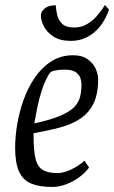

<svg xmlns="http://www.w3.org/2000/svg" viewBox="-20 -732 452 761"><path d="M186 9Q136 9 103.5 -4.5Q71 -18 55.5 -52Q40 -86 40 -147Q40 -191 48.5 -241Q57 -291 74.5 -339Q92 -387 119.5 -426.5Q147 -466 184.5 -489.5Q222 -513 270 -513Q305 -513 327 -497.5Q349 -482 359 -460Q369 -438 369 -418Q369 -359 350.5 -321.5Q332 -284 298 -261.5Q264 -239 217 -226.5Q170 -214 113 -204V-195Q113 -137 120.5 -104.5Q128 -72 149 -59Q170 -46 208 -46Q231 -46 260.5 -59.5Q290 -73 315 -95L333 -68Q317 -46 292.5 -28.5Q268 -11 240.5 -1Q213 9 186 9ZM116 -243Q181 -257 218.5 -273Q256 -289 274 -307.5Q292 -326 297.5 -348.5Q303 -371 303 -397Q303 -408 299 -421.5Q295 -435 281 -445.5Q267 -456 236 -456Q214 -456 197.5 -452.5Q181 -449 176 -441Q159 -414 147 -378Q135 -342 128 -306.5Q121 -271 116 -243ZM260 -570Q218 -570 192 -587Q166 -604 154 -627.5Q142 -651 142 -669Q142 -674 143.5 -680Q145 -686 149 -690Q156 -699 164.5 -703.5Q173 -708 182.5 -709.5Q192 -711 201 -711Q202 -694 206.5 -673.5Q211 -653 226 -638Q241 -623 275 -623Q301 -623 322.5 -635Q344 -647 359.5 -664Q375 -681 384.5 -695Q394 -709 396 -712L412 -694Q411 -690 405.5 -676.5Q400 -663 389 -645Q378 -627 360.5 -610Q343 -593 318 -581.5Q293 -570 260 -570Z"/></svg>

Font: Faustina Light
Style: Italic
Weight: 300
Italic angle: -8°
Designer: Alfonso Garcia
Foundry: http://www.omnibus-type.com
Version: Version 1.200